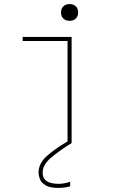

<svg xmlns="http://www.w3.org/2000/svg" viewBox="-20 -701 590 941"><path d="M311 0V-500H91V-520H331V0ZM321 -599Q302 -599 290.5 -610Q279 -621 279 -640Q279 -659 290.5 -670Q302 -681 321 -681Q340 -681 351.5 -670Q363 -659 363 -640Q363 -621 351.5 -610Q340 -599 321 -599ZM266 220Q224 220 203 207Q182 194 175.5 176.5Q169 159 169 145Q169 101 207.5 65.5Q246 30 313 -9L331 0Q262 43 225.5 76Q189 109 189 145Q189 168 201 180Q213 192 231 196Q249 200 266 200Q281 200 296.5 197Q312 194 324 190V212Q311 216 296 218Q281 220 266 220Z"/></svg>

Font: M PLUS Code Latin SemiExpanded Thin
Style: Regular
Weight: 250
Width: 6
Designer: Coji Morishita
Foundry: UNDERFOREST DESIGN
Version: Version 1.002; ttfautohint (v1.8.3)